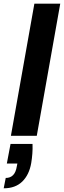

<svg xmlns="http://www.w3.org/2000/svg" viewBox="-43 -735 346 1039"><path d="M16 0 143 -715H283L156 0ZM-23 284 -12 228Q13 228 28 212.5Q43 197 48 165L51 150H-6L14 44H133Q134 71 132 97Q130 123 126 147Q115 211 77.5 247.5Q40 284 -23 284Z"/></svg>

Font: DM Sans 28pt ExtraBold
Style: Italic
Weight: 800
Italic angle: -10°
Version: Version 4.004;gftools[0.9.30]